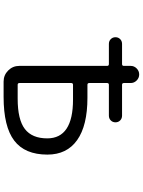

<svg xmlns="http://www.w3.org/2000/svg" viewBox="113 -908 774 1040"><g transform="rotate(90 500.0 -388.0)"><path d="M429.7 -484.4Q429.7 -474.6 439.5 -474.6H509.8Q660.2 -474.6 738.8 -418.9Q817.4 -363.3 817.4 -257.8Q817.4 -135.7 741.7 -78.1Q666 -20.5 504.9 -20.5H421.9Q386.7 -20.5 361.8 -45.4Q336.9 -70.3 336.9 -105.5V-581.1Q336.9 -590.8 327.1 -590.8H217.8Q202.1 -590.8 191.9 -601.1Q181.6 -611.3 181.6 -626.5Q181.6 -641.6 191.9 -651.9Q202.1 -662.1 217.8 -662.1H327.1Q336.9 -662.1 336.9 -671.9V-709Q336.9 -727.5 350.6 -741.2Q364.3 -754.9 383.3 -754.9Q402.3 -754.9 416 -741.2Q429.7 -727.5 429.7 -709V-671.9Q429.7 -662.1 439.5 -662.1H606.4Q622.1 -662.1 632.3 -651.9Q642.6 -641.6 642.6 -626.5Q642.6 -611.3 632.3 -601.1Q622.1 -590.8 606.4 -590.8H439.5Q429.7 -590.8 429.7 -581.1ZM429.7 -106.4Q429.7 -96.7 439.5 -96.7H514.6Q627.9 -96.7 678.7 -135.7Q729.5 -174.8 729.5 -256.8Q729.5 -396.5 519.5 -396.5Q518.6 -396.5 516.6 -396.5H439.5Q429.7 -396.5 429.7 -386.7Z"/></g></svg>

Font: Rounded-X Mgen+ 2m regular
Style: Regular
Weight: 400
Designer: [Source Han Sans]
Ryoko NISHIZUKA  (kana & ideographs); Paul D. Hunt (Latin, Greek & Cyrillic); Wenlong ZHANG  (bopomofo
Version: Version 1.059.20150602